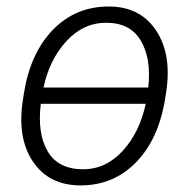

<svg xmlns="http://www.w3.org/2000/svg" viewBox="-20 -558 571 588"><path d="M53.2 -272Q72.8 -395.5 142.1 -466.8Q211.4 -538.1 313 -538.1Q409.7 -538.1 458.5 -463.9Q507.3 -389.6 488.3 -272L485.8 -255.9Q465.8 -131.8 396.7 -61Q327.6 9.8 226.6 9.8Q129.4 9.8 80.3 -64Q31.2 -137.7 50.8 -255.9ZM234.4 -39.6Q304.2 -39.6 356 -96.2Q407.7 -152.8 426.3 -240.2H105Q93.8 -148.9 126.2 -94.2Q158.7 -39.6 234.4 -39.6ZM305.2 -488.3Q234.9 -488.3 183.1 -431.6Q131.3 -375 113.3 -290H434.1Q443.8 -378.4 411.4 -433.3Q378.9 -488.3 305.2 -488.3Z"/></svg>

Font: Franko
Style: Light Italic
Weight: 300
Designer: Google
Version: Version 1.200310; 2013